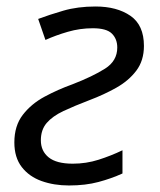

<svg xmlns="http://www.w3.org/2000/svg" viewBox="-20 -564 495 594"><path d="M193.4 9.8Q147 9.8 108.6 -3.9Q70.3 -17.6 47.4 -47.1Q24.4 -76.7 24.4 -123.5Q24.4 -174.8 50.5 -208.7Q76.7 -242.7 117.9 -264.9Q159.2 -287.1 204.1 -303.2Q267.1 -327.6 304.9 -351.6Q342.8 -375.5 342.8 -417Q342.8 -443.4 326.2 -460Q309.6 -476.6 267.1 -476.6Q227.5 -476.6 189.7 -465.6Q151.9 -454.6 120.6 -440.4L98.1 -505.4Q131.8 -518.1 176 -531Q220.2 -543.9 275.4 -543.9Q341.8 -543.9 383.5 -515.1Q425.3 -486.3 425.3 -421.9Q425.3 -376.5 401.6 -345.2Q377.9 -314 339.6 -292.5Q301.3 -271 257.3 -254.4Q210 -236.3 176.3 -220.5Q142.6 -204.6 124.5 -183.6Q106.4 -162.6 106.4 -129.9Q106.4 -96.7 130.6 -77.1Q154.8 -57.6 205.1 -57.6Q246.6 -57.6 284.9 -69.8Q323.2 -82 358.9 -99.1V-27.3Q324.7 -11.7 284.7 -1Q244.6 9.8 193.4 9.8Z"/></svg>

Font: Open Sans
Style: Italic
Weight: 400
Italic angle: -12°
Designer: Monotype Design Team
Foundry: Monotype Imaging Inc.
Version: Version 3.000; ttfautohint (v1.8.4)